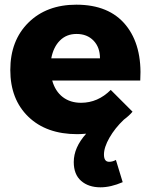

<svg xmlns="http://www.w3.org/2000/svg" viewBox="-20 -567 643 820"><path d="M306 -547Q446 -547 517 -460Q588 -373 579 -223H203Q216 -177 248 -152.5Q280 -128 326 -128Q398 -128 453 -183L546 -90Q533 -74 509 -56Q471 -20 447.5 21Q424 62 424 93Q424 124 446 124Q461 124 475 116L504 211Q453 233 409 233Q358 233 326.5 205.5Q295 178 295 125Q295 63 348 4Q324 6 310 6Q178 6 101 -68.5Q24 -143 24 -268Q24 -394 101.5 -470.5Q179 -547 306 -547ZM199 -318H407Q407 -365 379.5 -393.5Q352 -422 307 -422Q264 -422 236 -394Q208 -366 199 -318Z"/></svg>

Font: Montserrat arm
Style: Bold
Weight: 700
Designer: Julieta Ulanovsky
Foundry: Julieta Ulanovsky
Version: Version 6.000;PS 006.000;hotconv 1.0.88;makeotf.lib2.5.64775